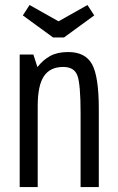

<svg xmlns="http://www.w3.org/2000/svg" viewBox="-20 -760 479 780"><path d="M60 0H133.2V-329.6Q133.2 -412.8 158.4 -450.4Q183.6 -488 236.8 -488Q282.4 -488 294.9 -451.8Q307.4 -415.6 307.4 -300.2V0H381.4V-317.2Q381.4 -448.8 354.1 -498.7Q326.8 -548.6 257 -548.6Q213.4 -548.6 184.3 -532.8Q155.2 -517 132 -487.4L115.6 -538.6H60ZM240 -607.8 362.8 -697.4 335.4 -739.6 217.8 -673.4 100.2 -739.6 72.8 -697.4 195.6 -607.8Z"/></svg>

Font: Secuela Light
Style: Regular
Weight: 300
Designer: Fernando Haro
Foundry: deFharo
Version: Version 1.708